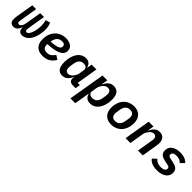

<svg xmlns="http://www.w3.org/2000/svg" viewBox="329 -1935 3541 3541"><g transform="rotate(45 2100.0 -164.0)"><path d="M116 11C176 11 217 -27 243 -97H249C245 -32 274 11 341 11C396 11 450 -17 490 -70C543 -139 575 -248 575 -367C575 -432 562 -486 543 -523L452 -496C465 -464 472 -414 472 -367C472 -226 421 -89 364 -89C339 -89 330 -106 330 -131C330 -142 332 -164 335 -179L391 -516H292L239 -201C235 -177 228 -148 216 -131C200 -107 183 -91 161 -91C136 -91 125 -106 125 -133C125 -147 128 -171 131 -186L186 -516H86L30 -182C25 -152 22 -114 22 -95C22 -31 51 11 116 11Z M880 12C1005 12 1072 -48 1127 -131L1047 -182C993 -110 958 -87 895 -87C814 -87 787 -128 787 -189C787 -193 787 -199 788 -207C1093 -218 1145 -307 1145 -387C1145 -480 1062 -528 959 -528C781 -528 661 -399 661 -209C661 -68 734 12 880 12ZM947 -436C1000 -436 1022 -413 1022 -377C1022 -339 1002 -292 797 -282L800 -297C820 -395 871 -436 947 -436Z M1389 12C1477 12 1524 -43 1563 -122H1567L1564 -103C1554 -38 1589 0 1661 0H1731L1747 -96H1689L1759 -516H1633L1617 -422H1612C1594 -490 1552 -528 1477 -528C1326 -528 1243 -372 1243 -193C1243 -61 1288 12 1389 12ZM1444 -88C1392 -88 1371 -127 1371 -184C1371 -202 1373 -217 1375 -229L1386 -295C1399 -376 1437 -428 1517 -428C1585 -428 1612 -390 1603 -337L1588 -243C1581 -201 1557 -162 1538 -139C1511 -106 1479 -88 1444 -88Z M1797 200H1923L1972 -94H1978C1995 -26 2038 12 2117 12C2272 12 2357 -143 2357 -328C2357 -452 2310 -528 2203 -528C2114 -528 2066 -473 2027 -394H2022L2043 -516H1917ZM2077 -88C2010 -88 1977 -122 1987 -179L2002 -273C2010 -318 2033 -355 2052 -377C2080 -410 2111 -428 2149 -428C2206 -428 2229 -388 2229 -331C2229 -315 2226 -295 2224 -283L2214 -221C2201 -140 2158 -88 2077 -88Z M2665 12C2832 12 2951 -110 2951 -307C2951 -441 2872 -528 2735 -528C2568 -528 2449 -406 2449 -209C2449 -75 2528 12 2665 12ZM2674 -85C2613 -85 2575 -118 2575 -186C2575 -198 2577 -215 2580 -231L2592 -302C2606 -384 2652 -431 2726 -431C2787 -431 2825 -398 2825 -330C2825 -318 2823 -301 2820 -285L2808 -214C2794 -132 2748 -85 2674 -85Z M3161 0 3206 -272C3214 -320 3243 -361 3257 -379C3282 -410 3309 -429 3347 -429C3396 -429 3414 -394 3414 -357C3414 -336 3410 -313 3407 -295L3358 0H3484L3531 -283C3538 -324 3541 -353 3541 -379C3541 -463 3497 -528 3401 -528C3318 -528 3270 -476 3232 -394H3227L3247 -516H3121L3035 0Z M3861 12C4010 12 4107 -55 4107 -167C4107 -257 4045 -286 3965 -303L3889 -319C3854 -326 3830 -335 3830 -370C3830 -412 3867 -436 3931 -436C3997 -436 4043 -410 4065 -381L4137 -453C4101 -499 4027 -528 3936 -528C3805 -528 3706 -469 3706 -355C3706 -262 3772 -232 3849 -216L3923 -201C3957 -194 3982 -184 3982 -150C3982 -105 3939 -80 3870 -80C3804 -80 3750 -103 3718 -146L3643 -76C3681 -20 3759 12 3861 12Z"/></g></svg>

Font: IBM Plex Mono SmBld
Style: Italic
Weight: 600
Italic angle: -9.5°
Monospace: yes
Designer: Mike Abbink, Paul van der Laan, Pieter van Rosmalen
Foundry: Bold Monday
Version: Version 2.004